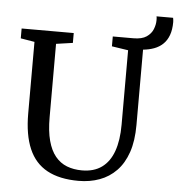

<svg xmlns="http://www.w3.org/2000/svg" viewBox="-58 -920 909 982"><g transform="rotate(5 396.5 -428.5)"><path d="M381.3 8Q283.2 8 219.9 -26.6Q156.5 -61.1 125.9 -132.4Q95.2 -203.6 95.2 -313.5V-680.5L23.8 -692.4V-743H291.3V-692.4L206 -680.1V-303.1Q206 -232.1 219.2 -183.1Q232.4 -134.1 257.1 -104Q281.9 -73.9 316.5 -60.4Q351.2 -46.9 394.2 -46.9Q455.5 -46.9 495.8 -76.2Q536.2 -105.5 556.1 -161.3Q576 -217.2 576 -296.7V-679.6L491.8 -692.4V-743H597.7Q641.2 -743 664.9 -759.1Q688.6 -775.3 698 -799Q707.4 -822.6 707.4 -845.4Q707.4 -852.1 707.1 -856.8Q706.8 -861.6 705.7 -865H790.8Q791.8 -860 792.5 -854.5Q793.3 -849 793.3 -843.5Q793.3 -803.8 782.8 -775.7Q772.4 -747.6 753.4 -729.6Q734.4 -711.5 708.6 -701.9Q682.8 -692.3 651.9 -689.3V-302.3Q651.9 -220.8 631.8 -162.1Q611.7 -103.5 575 -65.8Q538.3 -28.1 488.9 -10.1Q439.6 8 381.3 8Z"/></g></svg>

Font: Merriweather Light
Style: Regular
Weight: 300
Designer: Eben Sorkin
Foundry: Eben Sorkin
Version: Version 2.100